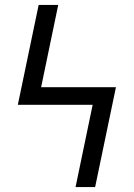

<svg xmlns="http://www.w3.org/2000/svg" viewBox="-20 -755 540 775"><path d="M285 0 354 -332H52L136 -735H215L146 -403H448L364 0Z"/></svg>

Font: Iosevka Term Curly
Style: Regular
Weight: 400
Designer: Belleve Invis
Foundry: Belleve Invis
Version: Version 32.3.0